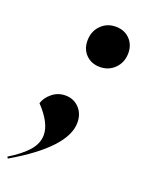

<svg xmlns="http://www.w3.org/2000/svg" viewBox="-176 -514 529 709"><g transform="rotate(20 88.0 -159.0)"><path d="M148.9 -295.9Q115.7 -295.9 94.5 -317.1Q73.2 -338.4 73.2 -372.1Q73.2 -408.2 96.4 -432.1Q119.6 -456.1 154.8 -456.1Q188.5 -456.1 209.7 -434.6Q231 -413.1 231 -379.9Q231 -343.8 207.5 -319.8Q184.1 -295.9 148.9 -295.9ZM-58.1 131.8Q-9.8 102.5 15.6 73.5Q41 44.4 41 11.2Q41 -36.1 -14.2 -94.2Q-6.8 -117.7 15.4 -135.7Q37.6 -153.8 66.9 -153.8Q99.1 -153.8 120.6 -131.6Q142.1 -109.4 142.1 -74.2Q142.1 23.4 -54.2 138.2Z"/></g></svg>

Font: Nyght Serif Medium Italic
Style: Regular
Weight: 500
Italic angle: -16°
Designer: Maksym Kobuzan
Version: Version 0.410;Glyphs 3.1.2 (3151)